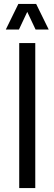

<svg xmlns="http://www.w3.org/2000/svg" viewBox="-20 -950 275 970"><path d="M77.1 0V-732.4H158.2V0ZM9.3 -800.8 72.8 -930.2H162.6L226.1 -800.8H159.7L117.7 -890.1L75.7 -800.8Z"/></svg>

Font: Antonio ExtraLight
Style: Regular
Weight: 250
Designer: Vernon Adams
Foundry: Vernon Adams
Version: Version 1.002